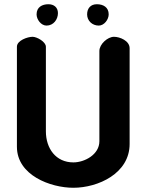

<svg xmlns="http://www.w3.org/2000/svg" viewBox="-20 -881 698 908"><path d="M134 -707C111 -707 60 -690 60 -660V-187C60 -52 219 7 327 7C444 7 593 -61 593 -200V-653C593 -688 547 -707 519 -707C489 -707 450 -672 450 -640V-213C450 -150 380 -113 327 -113C244 -113 197 -179 197 -260V-660C197 -683 155 -707 134 -707ZM153 -813C153 -789 174 -760 200 -760C233 -760 254 -789 254 -819C254 -846 235 -861 209 -861C179 -861 153 -847 153 -813ZM392 -813C392 -783 416 -760 447 -760C473 -760 494 -789 494 -813C494 -847 468 -861 438 -861C409 -861 392 -842 392 -813Z"/></svg>

Font: Asimov Print
Style: Regular
Weight: 500
Designer: Google
Version: Version 2.000980: 2014